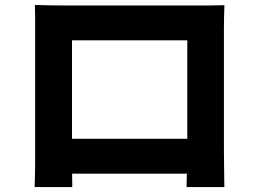

<svg xmlns="http://www.w3.org/2000/svg" viewBox="-20 -736 1040 776"><path d="M121 -716Q151 -715 180.5 -714.5Q210 -714 231 -714Q248 -714 282 -714Q316 -714 361 -714Q406 -714 457 -714Q508 -714 559 -714Q610 -714 655 -714Q700 -714 734 -714Q768 -714 785 -714Q804 -714 831 -714Q858 -714 887 -715Q886 -692 885.5 -664.5Q885 -637 885 -613Q885 -599 885 -569.5Q885 -540 885 -499.5Q885 -459 885 -414Q885 -369 885 -323.5Q885 -278 885 -238Q885 -198 885 -168Q885 -138 885 -124Q885 -109 885.5 -85Q886 -61 886 -37.5Q886 -14 886.5 2.5Q887 19 887 20H734Q734 19 734.5 -5Q735 -29 736 -61.5Q737 -94 737 -124Q737 -137 737 -168Q737 -199 737 -240.5Q737 -282 737 -327.5Q737 -373 737 -416.5Q737 -460 737 -495.5Q737 -531 737 -552Q737 -573 737 -573H271Q271 -573 271 -552Q271 -531 271 -495.5Q271 -460 271 -416.5Q271 -373 271 -327.5Q271 -282 271 -241Q271 -200 271 -169Q271 -138 271 -124Q271 -104 271 -79.5Q271 -55 271.5 -33Q272 -11 272 4Q272 19 272 20H120Q120 19 120.5 4Q121 -11 121.5 -34.5Q122 -58 122 -82Q122 -106 122 -126Q122 -139 122 -169Q122 -199 122 -239.5Q122 -280 122 -325Q122 -370 122 -415.5Q122 -461 122 -500.5Q122 -540 122 -569.5Q122 -599 122 -613Q122 -636 122 -665Q122 -694 121 -716ZM791 -175V-34H195V-175Z"/></svg>

Font: Noto Sans JP Thin ExtraBold
Style: Regular
Weight: 800
Version: Version 2.004-H2;hotconv 1.0.118;makeotfexe 2.5.65603